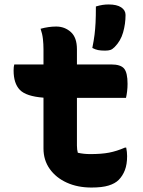

<svg xmlns="http://www.w3.org/2000/svg" viewBox="-20 -829 640 861"><path d="M44 -540H175V-608Q175 -631 172.5 -654Q170 -677 162 -700Q180 -705 197.5 -707.5Q215 -710 232 -710Q270 -710 297.5 -685.5Q325 -661 325 -608V-540H479Q521 -540 536.5 -521.5Q552 -503 552 -453Q552 -436 550 -419.5Q548 -403 545 -390H325V-176Q325 -157 329 -144Q355 -138 385 -138Q435 -138 469 -144.5Q503 -151 540 -167H546Q548 -157 549 -147.5Q550 -138 550 -129Q550 -92 540 -66Q530 -40 512 -22Q496 -6 467 3Q438 12 390 12Q328 12 279.5 -10Q231 -32 203 -71.5Q175 -111 175 -163V-391Q97 -397 69 -426Q41 -455 41 -513Q41 -530 44 -540ZM467 -809Q504 -809 523.5 -796Q543 -783 543 -762Q543 -722 532 -683.5Q521 -645 494 -618Q484 -608 475 -605Q466 -602 451 -602Q432 -602 419.5 -604.5Q407 -607 394 -614Q401 -649 404 -673.5Q407 -698 408.5 -726.5Q410 -755 410 -800Q427 -805 440 -807Q453 -809 467 -809Z"/></svg>

Font: Recursive Mn Csl St XBd
Style: Regular
Weight: 800
Monospace: yes
Version: Version 1.079;hotconv 1.0.112;makeotfexe 2.5.65598; ttfautoh